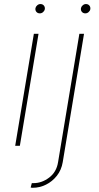

<svg xmlns="http://www.w3.org/2000/svg" viewBox="-20 -710 483 935"><path d="M54 0 144.9 -545.5H167.6L76.7 0ZM174 -644.9Q163.4 -644.9 157.1 -652.3Q150.9 -659.8 152.7 -670.5Q154.1 -677.9 161.2 -684.1Q168.3 -690.3 176.8 -690.3Q187.5 -690.3 193.7 -682.9Q199.9 -675.4 198.2 -664.8Q196.7 -657 189.6 -650.9Q182.5 -644.9 174 -644.9ZM366.5 -545.5H389.2L285.5 79.5Q279.1 117.9 256.9 146Q234.7 174 203.7 189.3Q172.6 204.5 139.2 204.5Q133.5 204.5 129.3 203.1L134.9 181.8H143.5Q183.9 181.8 219.6 154.7Q255.3 127.5 262.8 79.5ZM395.6 -644.9Q384.9 -644.9 378.7 -652.3Q372.5 -659.8 374.3 -670.5Q375.7 -677.9 382.8 -684.1Q389.9 -690.3 398.4 -690.3Q409.1 -690.3 415.3 -682.9Q421.5 -675.4 419.7 -664.8Q418.3 -657 411.2 -650.9Q404.1 -644.9 395.6 -644.9Z"/></svg>

Font: Inter Thin  BETA
Style: Italic
Weight: 100
Italic angle: -9.39999°
Designer: Rasmus Andersson
Foundry: rsms
Version: Version 3.011;git-f93a4a705